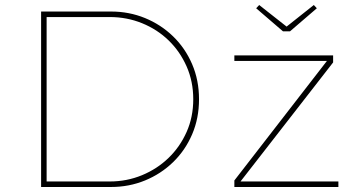

<svg xmlns="http://www.w3.org/2000/svg" viewBox="-20 -746 1427 766"><path d="M144 0V-700H423Q495 -700 558.5 -674Q622 -648 670.5 -601Q719 -554 746.5 -490Q774 -426 774 -350Q774 -274 746.5 -210Q719 -146 670.5 -99Q622 -52 558.5 -26Q495 0 423 0ZM166 -13 156 -22H418Q486 -22 546.5 -47Q607 -72 652.5 -116Q698 -160 724.5 -219.5Q751 -279 751 -350Q751 -421 724.5 -481Q698 -541 652.5 -585Q607 -629 546.5 -653.5Q486 -678 418 -678H155L166 -689ZM915 0V-26L1296 -518V-503H915V-525H1309V-497L931 -11L929 -22H1330V0ZM1109 -621 1002 -713 1014 -726 1131 -634H1116L1232 -726L1244 -713L1137 -621Z"/></svg>

Font: Lexend Exa Thin
Style: Regular
Weight: 250
Designer: Bonnie Shaver-Troup, Thomas Jockin
Foundry: Lexend
Version: Version 1.007